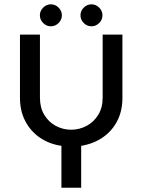

<svg xmlns="http://www.w3.org/2000/svg" viewBox="-20 -671 663 894"><path d="M266 203V8Q210 0 166.5 -29.5Q123 -59 98 -106.5Q73 -154 73 -215V-510H166V-216Q166 -170 186 -136.5Q206 -103 239.5 -85Q273 -67 311 -67Q350 -67 383.5 -85Q417 -103 437.5 -136.5Q458 -170 458 -216V-510H550V-215Q550 -154 525.5 -107Q501 -60 457.5 -30.5Q414 -1 358 8V203ZM405.9 -548.5Q385.2 -548.5 370 -563.8Q354.7 -579.1 354.7 -599.7Q354.7 -620.4 370 -635.6Q385.2 -650.9 405.9 -650.9Q426.5 -650.9 441.8 -635.6Q457.1 -620.4 457.1 -599.7Q457.1 -579.1 441.8 -563.8Q426.5 -548.5 405.9 -548.5ZM216.9 -548.5Q196.2 -548.5 181 -563.8Q165.7 -579.1 165.7 -599.7Q165.7 -620.4 181 -635.6Q196.2 -650.9 216.9 -650.9Q237.5 -650.9 252.8 -635.6Q268.1 -620.4 268.1 -599.7Q268.1 -579.1 252.8 -563.8Q237.5 -548.5 216.9 -548.5Z"/></svg>

Font: MuseoModerno SemiBold
Style: Regular
Weight: 400
Version: Version 1.001